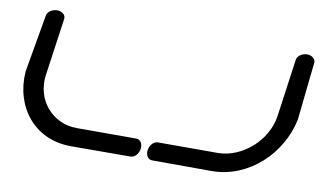

<svg xmlns="http://www.w3.org/2000/svg" viewBox="-64 -717 1481 863"><g transform="rotate(10 676.5 -285.5)"><path d="M1227.4 -542.7C1224 -517.8 1206.5 -391.5 1191.6 -285.5C1175.3 -169.3 1064.9 -74.8 955.1 -74.8C842.5 -74.8 682.4 -74.8 682.4 -74.8C663.3 -74.8 646.3 -55.3 643.2 -32.8C640 -10.2 651.5 9.3 670.6 9.3C670.6 9.3 780 10 943.2 10C1109.3 10 1250.7 -123.1 1284.1 -285.1L1284.1 -285.4L1284.1 -285.6C1284.2 -286.4 1311.4 -540.5 1312.4 -549C1314 -565.7 1297.9 -580.8 1274.8 -580.8C1252.3 -580.8 1230.8 -566.6 1228.1 -547.8C1227.9 -546.1 1227.7 -544.5 1227.4 -542.7ZM171.2 -547.8C173.8 -566.6 156.4 -580.8 133.8 -580.8C111.3 -580.8 89.8 -566.6 87.1 -547.9L41.5 -285.4L41.5 -285.1C29.3 -123.1 133.3 10 299.4 10C462.5 10 572.2 9.3 572.2 9.3C591.3 9.3 608.3 -10.2 611.4 -32.8C614.6 -55.3 603.1 -74.8 584 -74.8C584 -74.8 423.9 -74.8 311.3 -74.8C201.5 -74.8 117.7 -169.3 134 -285.5C148.8 -391.2 166.7 -516.3 170.5 -542.8Z"/></g></svg>

Font: Hi.
Style: Bold
Weight: 400
Designer: Mew Too, Robert Jablonski
Foundry: Cannot Into Space Fonts
Version: Version 1.996